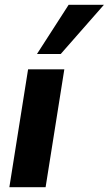

<svg xmlns="http://www.w3.org/2000/svg" viewBox="-20 -780 453 800"><path d="M19 0 97 -491H248L170 0ZM134 -555 266 -760H413L233 -555Z"/></svg>

Font: Nunito Sans 12pt ExtraLight 12pt ExtraBold
Style: Italic
Weight: 800
Italic angle: -9°
Version: Version 3.101;gftools[0.9.27]